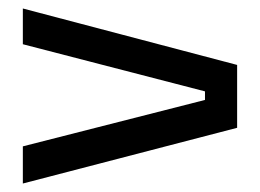

<svg xmlns="http://www.w3.org/2000/svg" viewBox="-20 -549 607 448"><path d="M533.3 -250.8 33.3 -120.8V-207.5L458.3 -315.8V-335.8L33.3 -445.8V-529.2L533.3 -397.5Z"/></svg>

Font: Familjen Grotesk Variable
Style: Regular
Weight: 400
Designer: Anders Wikstroem, Jonas Baeckman, Matilda Gysing, Kristian Moeller
Foundry: Familjen STHLM AB
Version: Version 2.000